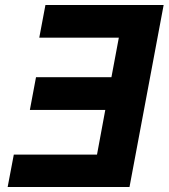

<svg xmlns="http://www.w3.org/2000/svg" viewBox="-20 -745 672 765"><path d="M10.5 0 35 -129H366.5L399.5 -307H99L123.5 -437.5H424L453.5 -595H136.5L161 -725H632L496 0Z"/></svg>

Font: JuliaMono ExtraBoldItalic
Style: Regular
Weight: 800
Italic angle: -9°
Monospace: yes
Designer: cormullion
Foundry: corm
Version: Version 0.049; ttfautohint (v1.8.4)